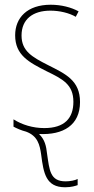

<svg xmlns="http://www.w3.org/2000/svg" viewBox="-20 -557 396 811"><path d="M255 234C282 234 299 228 308 225V199C297 205 276 209 257 209C191 209 189 161 179 94C175 59 170 34 145 9C247 14 318 -28 318 -126C318 -218 256 -245 183 -282C116 -316 71 -341 71 -407C71 -476 119 -512 193 -512C232 -512 273 -502 300 -486L312 -509C281 -526 239 -537 194 -537C95 -537 44 -482 44 -408C44 -324 102 -294 177 -256C245 -223 290 -200 290 -127C290 -57 252 -16 167 -16C119 -16 73 -30 37 -53V-22C50 -15 70 -6 90 -1C139 17 148 54 154 97C164 175 174 234 255 234Z"/></svg>

Font: Noto Sans Condensed Thin
Style: Regular
Weight: 100
Width: 3
Designer: Monotype Design Team
Foundry: Monotype Imaging Inc.
Version: Version 2.013